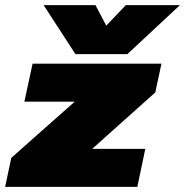

<svg xmlns="http://www.w3.org/2000/svg" viewBox="-59 -728 721 748"><path d="M111 -708H313L355 -628L431 -708H642L437 -517H235ZM-15 -113 232 -332H36L68 -480H570L546 -368L300 -148H507L476 0H-39Z"/></svg>

Font: Prompt Black
Style: Italic
Weight: 900
Italic angle: -12°
Designer: Katatrad Team
Foundry: CadsonDemak
Version: Version 1.001